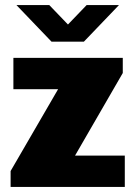

<svg xmlns="http://www.w3.org/2000/svg" viewBox="-20 -740 538 760"><path d="M451 -720H323L249 -643L175 -720H45L184 -575H312ZM466 -511H33V-387H210L22 -63V0H474V-124H277L466 -451Z"/></svg>

Font: Chivo Light
Style: Bold
Weight: 900
Designer: Hector Gatti
Foundry: Omnibus-Type
Version: Version 1.003;PS 001.003;hotconv 1.0.70;makeotf.lib2.5.58329